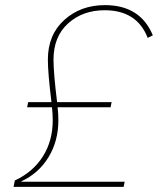

<svg xmlns="http://www.w3.org/2000/svg" viewBox="-20 -730 619 750"><path d="M463 0H33L38 -25Q109 -58 147.5 -119Q186 -180 186 -260Q186 -286 183 -311H86L90 -331H181Q167 -445 167 -497Q167 -594 231 -652Q295 -710 390 -710Q528 -710 577 -592L557 -582Q515 -690 389 -690Q303 -690 246 -638.5Q189 -587 189 -497Q189 -445 203 -331H416L412 -311H205Q208 -286 208 -260Q208 -179 169.5 -116Q131 -53 64 -22L63 -20H467Z"/></svg>

Font: IBM Plex Sans Thin
Style: Italic
Weight: 100
Italic angle: -11.31°
Designer: Mike Abbink, Paul van der Laan, Pieter van Rosmalen
Foundry: Bold Monday
Version: Version 3.0